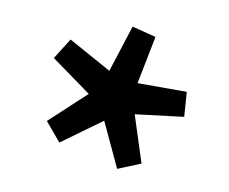

<svg xmlns="http://www.w3.org/2000/svg" viewBox="-51 -777 569 478"><g transform="rotate(10 234.0 -538.0)"><path d="M329.5 -384 272 -360.5 219.5 -473 119 -400 79 -447.5 170 -532 69 -605 102 -657.5 210.5 -597.5 248.5 -716 309 -700.5 285 -579.5H409.5L414 -517L291.5 -502Z"/></g></svg>

Font: Newsreader 6pt Medium
Style: Regular
Weight: 500
Designer: Hugues Gentile
Foundry: Production Type
Version: Version 1.003; ttfautohint (v1.8.3)